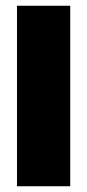

<svg xmlns="http://www.w3.org/2000/svg" viewBox="-20 -647 303 667"><path d="M224 -627V0H39V-627Z"/></svg>

Font: Blinker ExtraBold
Style: Regular
Weight: 800
Designer: Juergen Huber
Foundry: supertype
Version: Version 1.017;hotconv 1.0.117;makeotfexe 2.5.65602